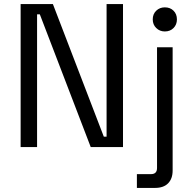

<svg xmlns="http://www.w3.org/2000/svg" viewBox="-20 -720 949 940"><path d="M161.5 0H81V-700H239L488.2 -51H501.8V-700H582.2V0H424.2L175 -649.8H161.5ZM739.2 200H650.2V132.5H719.2Q748.8 132.5 748.8 102.5V-488.5H825.2V115Q825.2 154.8 803.1 177.4Q781 200 739.2 200ZM787 -566Q762 -566 744.9 -582.8Q727.8 -599.5 727.8 -625Q727.8 -651.2 744.9 -667.6Q762 -684 787 -684Q813 -684 829.6 -667.6Q846.2 -651.2 846.2 -625Q846.2 -599.5 829.6 -582.8Q813 -566 787 -566Z"/></svg>

Font: Space Grotesk Variable Light
Style: Regular
Weight: 300
Designer: Florian Karsten
Foundry: Florian Karsten
Version: Version 2.000